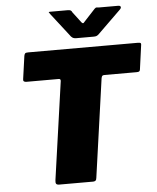

<svg xmlns="http://www.w3.org/2000/svg" viewBox="-62 -1008 865 1060"><g transform="rotate(-5 370.5 -478.0)"><path d="M93 -725Q95 -735 99 -738.5Q103 -742 116 -742H724Q737 -742 739.5 -738Q742 -734 740 -725L722 -594Q721 -586 716.5 -583.5Q712 -581 702 -581H525Q515 -581 512 -577.5Q509 -574 507 -565L430 -19Q429 -8 424 -4Q419 0 411 0H223Q210 0 206 -6Q202 -12 204 -26L281 -569Q282 -581 271 -581H92Q72 -581 75 -597ZM502 -950Q509 -957 514 -956Q519 -955 528 -955H633Q644 -955 646.5 -948.5Q649 -942 640 -933L510 -806Q504 -801 498.5 -799Q493 -797 482 -797H387Q373 -797 365 -803Q357 -809 353 -816L256 -941Q251 -949 248.5 -952Q246 -955 255 -955H354Q364 -955 369.5 -952Q375 -949 378 -941L419 -887Q429 -872 435 -877.5Q441 -883 452 -896Z"/></g></svg>

Font: Libre Franklin Black
Style: Italic
Weight: 900
Italic angle: -8°
Designer: Pablo Impallari, Rodrigo Fuenzalida, Nhung Nguyen
Foundry: Impallari Type
Version: Version 3.000